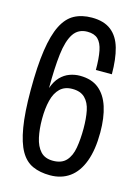

<svg xmlns="http://www.w3.org/2000/svg" viewBox="-110 -762 609 836"><g transform="rotate(15 194.5 -343.5)"><path d="M199.3 12Q154.1 12 120.8 -3Q87.4 -17.9 66.1 -55.1Q44.7 -92.4 33.7 -157.9Q22.6 -223.5 22.6 -324.1Q22.6 -432.8 33.4 -505.1Q44.2 -577.3 65.6 -619.7Q86.9 -662.2 120.3 -680.4Q153.7 -698.5 199.4 -698.5Q253.8 -698.5 286.3 -673.1Q318.8 -647.7 332.5 -599.4Q346.2 -551.1 346.2 -482.6H274.1Q274.1 -535.2 267.4 -568.6Q260.7 -602 244 -618.1Q227.2 -634.1 196.3 -634.1Q155 -634.1 133.6 -601.9Q112.3 -569.6 104.9 -507Q97.5 -444.4 97.5 -354Q108.9 -386.5 127.3 -405.3Q145.7 -424.1 168.3 -432.3Q190.9 -440.5 214.3 -440.5Q267.1 -440.5 299.6 -414.1Q332.1 -387.7 347.6 -339.5Q363.2 -291.3 363.2 -224.7Q363.2 -146.4 343.5 -93.6Q323.9 -40.8 287.2 -14.4Q250.5 12 199.3 12ZM195.4 -52.4Q234.2 -52.4 254.6 -74.5Q275.1 -96.7 281.7 -135.5Q288.4 -174.2 288.4 -221.9Q288.4 -267.1 281.5 -301.9Q274.6 -336.7 254.4 -356.6Q234.2 -376.6 197.4 -376.6Q162.8 -376.6 141.9 -356.4Q121 -336.2 112 -300Q102.9 -263.7 102.9 -216.2Q102.9 -170.4 111 -133.3Q119.1 -96.2 139 -74.3Q158.9 -52.4 195.4 -52.4Z"/></g></svg>

Font: Archivo SemiBold ExtraCondensed
Style: Regular
Weight: 600
Width: 2
Version: Version 2.001